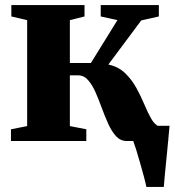

<svg xmlns="http://www.w3.org/2000/svg" viewBox="-20 -553 686 753"><path d="M554 180Q551 164 544 138.2Q537 112.5 529 84.5Q521 56.5 513.8 33.2Q506.5 10 502 -1.5L475.5 -59.5H645Q643.5 -44 641.2 -19.2Q639 5.5 636.2 34.5Q633.5 63.5 630.5 91.8Q627.5 120 625.5 143.5Q623.5 167 622.5 180ZM23 0V-46L86.5 -58.5V-474L24.5 -488.5V-533H311.5V-488.5L254 -474V-306H336.5L440.5 -474L375 -488.5V-533H603V-488.5L534 -473L405 -300Q444.5 -291.5 470.8 -266Q497 -240.5 515 -207.8Q533 -175 546.5 -142.5Q560 -110 573.8 -86.2Q587.5 -62.5 605.5 -56.5L640 -46.5V0H476.5Q452.5 0 435.2 -18.8Q418 -37.5 404.8 -66.8Q391.5 -96 379.5 -128.8Q367.5 -161.5 354.8 -190.8Q342 -220 325.5 -238.8Q309 -257.5 286.5 -257.5H254V-58.5L318.5 -46V0Z"/></svg>

Font: Merriweather 72pt Black
Style: Regular
Weight: 900
Version: Version 2.100